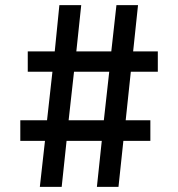

<svg xmlns="http://www.w3.org/2000/svg" viewBox="-20 -727 693 747"><path d="M135 0 155 -179H59V-259H163L184 -448H88V-527H193L211 -707H296L277 -527H413L433 -707H517L498 -527H594V-448H489L469 -259H565V-179H460L441 0H357L376 -179H239L220 0ZM247 -259H384L405 -448H268Z"/></svg>

Font: Onest
Style: Regular
Weight: 400
Designer: Dmitri Voloshin, Andrey Kudryavtsev
Foundry: Dmitri Voloshin, Andrey Kudryavtsev
Version: Version 1.000;gftools[0.9.33]